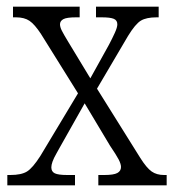

<svg xmlns="http://www.w3.org/2000/svg" viewBox="-20 -556 522 576"><path d="M2 -31H11Q44 -31 61 -41.5Q78 -52 101 -88L214 -276L103 -454Q84 -483 68.5 -493.5Q53 -504 28 -504H19V-536H219V-504H208Q180 -504 170 -498.5Q160 -493 160 -483Q160 -475 165.5 -464Q171 -453 185 -430L251 -321L307 -422Q317 -441 324.5 -457.5Q332 -474 332 -483Q332 -495 321.5 -499.5Q311 -504 285 -504H268V-536H456V-504H450Q419 -504 402.5 -494Q386 -484 364 -448L271 -290L401 -82Q420 -52 435 -41.5Q450 -31 472 -31H480V0H275V-31H293Q321 -31 332 -37Q343 -43 343 -55Q343 -64 336 -77.5Q329 -91 310 -119L234 -246L159 -113Q157 -109 149 -95Q141 -81 137.5 -71Q134 -61 134 -54Q134 -41 144.5 -36Q155 -31 182 -31H205V0H2Z"/></svg>

Font: Noto Serif NarrowLight
Style: Regular
Weight: 300
Width: 4
Designer: Monotype Design Team
Foundry: Monotype Imaging Inc.
Version: Version 1.001